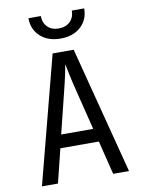

<svg xmlns="http://www.w3.org/2000/svg" viewBox="-101 -1018 802 1086"><g transform="rotate(-10 300.0 -475.0)"><path d="M50 0 240 -730H361L550 0H459L411 -194H190L142 0ZM208 -270H392L336 -495Q320 -559 311 -602Q302 -645 300 -658Q298 -645 289 -602Q280 -559 264 -496ZM300 -805Q228 -805 184 -845Q140 -885 140 -950H211Q211 -911 235 -887Q259 -863 299 -863Q340 -863 364.5 -887Q389 -911 389 -950H460Q460 -885 416 -845Q372 -805 300 -805Z"/></g></svg>

Font: JetBrains Mono
Style: Regular
Weight: 400
Monospace: yes
Designer: Philipp Nurullin, Konstantin Bulenkov
Foundry: JetBrains
Version: Version 2.305